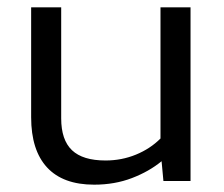

<svg xmlns="http://www.w3.org/2000/svg" viewBox="-20 -494 610 524"><path d="M237 10Q152 10 108.5 -37Q65 -84 65 -174V-474H147V-171Q147 -112 176.5 -84Q206 -56 268 -56Q312 -56 351 -72Q390 -88 418 -116V-474H500V0H426L421 -54Q387 -26 340 -8Q293 10 237 10Z"/></svg>

Font: Kanit Light
Style: Regular
Weight: 300
Designer: Katatrad Team
Foundry: CadsonDemak
Version: Version 2.000; ttfautohint (v1.8.3)